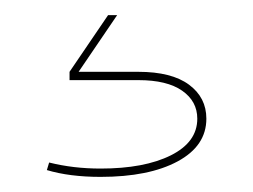

<svg xmlns="http://www.w3.org/2000/svg" viewBox="-20 -17 335 254"><path d="M253 140Q253 176 215 196.5Q177 217 113 217Q72 217 42 208L45 198Q77 206 113 206Q171 206 206 188.5Q241 171 241 140Q241 117 221 103Q201 89 163 89H72V78L123 3H135L84 78H163Q207 78 230 95Q253 112 253 140Z"/></svg>

Font: Hepta Slab Thin
Style: Regular
Weight: 250
Designer: Michael LaGattuta
Foundry: Michael LaGattuta
Version: Version 1.100; ttfautohint (v1.8) -l 8 -r 50 -G 200 -x 14 -D